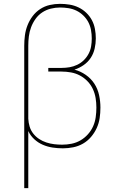

<svg xmlns="http://www.w3.org/2000/svg" viewBox="-20 -763 640 998"><path d="M106 215V-525Q106 -552 109.5 -579Q113 -606 123 -631.5Q133 -657 149.5 -679Q166 -701 189 -716Q212 -731 238.5 -737Q265 -743 292 -743Q317 -743 341.5 -739Q366 -735 388 -724.5Q410 -714 428 -697Q446 -680 457.5 -658.5Q469 -637 473.5 -612.5Q478 -588 478 -564V-563Q478 -537 472 -510.5Q466 -484 451.5 -462Q437 -440 414.5 -424.5Q392 -409 367 -401Q398 -393 425.5 -374Q453 -355 470.5 -328Q488 -301 495 -268.5Q502 -236 502 -204Q502 -176 498 -149Q494 -122 482.5 -97Q471 -72 453 -51Q435 -30 411.5 -16.5Q388 -3 361 2.5Q334 8 307 8Q280 8 253.5 4Q227 0 202.5 -10.5Q178 -21 158 -39.5Q138 -58 127 -82V215ZM303 -11Q328 -11 352.5 -16Q377 -21 398.5 -33.5Q420 -46 437 -65Q454 -84 464 -106.5Q474 -129 477.5 -154Q481 -179 481 -204Q481 -229 477 -253.5Q473 -278 462.5 -300.5Q452 -323 434.5 -341Q417 -359 395.5 -370.5Q374 -382 349.5 -386.5Q325 -391 300 -391H231V-410H300Q321 -410 341.5 -413.5Q362 -417 381 -426Q400 -435 415 -449.5Q430 -464 440 -482.5Q450 -501 453.5 -521.5Q457 -542 457 -563Q457 -585 453 -607Q449 -629 439 -648Q429 -667 413 -682.5Q397 -698 377.5 -707.5Q358 -717 336 -720.5Q314 -724 292 -724Q268 -724 244 -718Q220 -712 199.5 -698.5Q179 -685 164.5 -664.5Q150 -644 141.5 -621Q133 -598 130 -574Q127 -550 127 -525V-146Q128 -125 134 -105Q140 -85 153 -68.5Q166 -52 183.5 -40.5Q201 -29 221 -22.5Q241 -16 261.5 -13.5Q282 -11 303 -11Z"/></svg>

Font: Iosevka HT Thin Extended
Style: Regular
Weight: 100
Width: 7
Monospace: yes
Designer: Belleve Invis
Foundry: Belleve Invis
Version: Version 32.3.0; ttfautohint (v1.8.4)